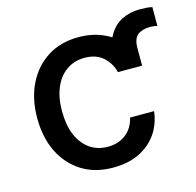

<svg xmlns="http://www.w3.org/2000/svg" viewBox="-93 -695 816 801"><g transform="rotate(-15 315.5 -294.5)"><path d="M526.4 -369.1Q500 -369.1 422.9 -369.1Q422.9 -387.7 422.9 -444.3Q422.9 -494.1 444.3 -528.3Q464.8 -563.5 499 -581.1Q534.2 -598.6 577.1 -598.6Q590.8 -598.6 605.5 -597.7Q619.1 -596.7 630.9 -593.8Q630.9 -566.4 630.9 -512.7Q624 -514.6 616.2 -515.6Q608.4 -516.6 600.6 -516.6Q566.4 -516.6 545.9 -501Q526.4 -485.4 526.4 -444.3Q526.4 -418.9 526.4 -369.1ZM300.8 10.7Q221.7 10.7 165 -25.4Q108.4 -61.5 77.1 -125Q46.9 -188.5 46.9 -270.5Q46.9 -353.5 78.1 -417Q109.4 -480.5 166 -516.6Q222.7 -552.7 299.8 -552.7Q362.3 -552.7 411.1 -529.3Q460 -506.8 489.3 -465.8Q519.5 -424.8 525.4 -369.1Q491.2 -369.1 421.9 -369.1Q413.1 -407.2 382.8 -435.5Q352.5 -462.9 301.8 -462.9Q257.8 -462.9 224.6 -439.5Q191.4 -417 172.9 -374Q154.3 -331.1 154.3 -272.5Q154.3 -212.9 171.9 -169.9Q190.4 -126 223.6 -102.5Q256.8 -79.1 301.8 -79.1Q332 -79.1 356.4 -89.8Q381.8 -101.6 398.4 -122.1Q415 -143.6 421.9 -172.9Q456.1 -172.9 525.4 -172.9Q519.5 -120.1 491.2 -78.1Q461.9 -36.1 414.1 -12.7Q366.2 10.7 300.8 10.7Z"/></g></svg>

Font: DeepSea
Style: Medium
Weight: 500
Designer: Stem
Version: Version 3.019;git-0a5106e0b